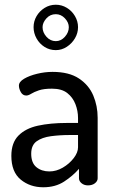

<svg xmlns="http://www.w3.org/2000/svg" viewBox="-20 -784 487 812"><path d="M163 8Q107 8 67.5 -24.5Q28 -57 28 -125Q28 -180 58 -210.5Q88 -241 140.5 -252.5Q193 -264 262 -264H310V-285Q310 -315 299 -343.5Q288 -372 264.5 -390.5Q241 -409 200 -409Q165 -409 144.5 -402Q124 -395 112 -387.5Q100 -380 91 -380Q76 -380 68 -394.5Q60 -409 60 -422Q60 -438 82 -451Q104 -464 137 -472Q170 -480 202 -480Q272 -480 314 -452Q356 -424 374.5 -380Q393 -336 393 -286V-30Q393 -18 381.5 -9Q370 0 352 0Q336 0 325 -9Q314 -18 314 -30V-70Q288 -40 251 -16Q214 8 163 8ZM189 -59Q218 -59 245.5 -75Q273 -91 291.5 -115Q310 -139 310 -161V-213H275Q233 -213 195.5 -208Q158 -203 135 -186.5Q112 -170 112 -134Q112 -95 134 -77Q156 -59 189 -59ZM216 -572Q190 -572 168.5 -585.5Q147 -599 134.5 -621.5Q122 -644 122 -669Q122 -694 134.5 -715.5Q147 -737 168.5 -750.5Q190 -764 216 -764Q241 -764 262.5 -751Q284 -738 297 -716Q310 -694 310 -669Q310 -644 297 -622Q284 -600 262.5 -586Q241 -572 216 -572ZM216 -610Q238 -610 254.5 -628.5Q271 -647 271 -669Q271 -689 254.5 -706.5Q238 -724 216 -724Q192 -724 176 -706Q160 -688 160 -669Q160 -647 176.5 -628.5Q193 -610 216 -610Z"/></svg>

Font: Dosis Medium
Style: Regular
Weight: 500
Designer: EdgarTolentino, PabloImpallari, IginoMarini
Foundry: EdgarTolentino, PabloImpallari, IginoMarini
Version: Version 3.001; ttfautohint (v1.8.2)